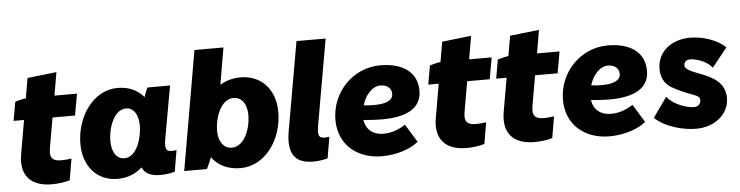

<svg xmlns="http://www.w3.org/2000/svg" viewBox="-45 -930 4449 1155"><g transform="rotate(-5 2179.0 -352.5)"><path d="M229 10C264 10 306 5 337 -5L359 -134C345 -131 319 -129 299 -129C256 -129 223 -139 235 -207L267 -390H403L426 -520H290L314 -660L138 -640L117 -519C94 -516 68 -509 52 -504L32 -390H95L60 -189C36 -54 107 10 229 10Z M883 11C915 11 947 6 971 -1L993 -130C984 -128 974 -127 964 -127C928 -127 922 -145 931 -201L988 -520H851C844 -506 836 -484 829 -464C794 -507 741 -533 672 -533C523 -533 420 -379 420 -216C420 -80 503 12 625 12C686 12 735 -9 774 -44C790 -8 824 11 883 11ZM714 -406C751 -406 786 -370 786 -296C786 -225 753 -108 677 -108C629 -108 601 -152 601 -220C601 -292 636 -406 714 -406Z M1028 0H1165C1172 -13 1186 -43 1195 -69C1231 -19 1290 12 1367 12C1519 12 1623 -141 1623 -305C1623 -440 1540 -532 1414 -532C1366 -532 1324 -519 1290 -498L1328 -720H1153ZM1325 -115C1284 -115 1246 -151 1246 -225C1246 -296 1281 -412 1362 -412C1412 -412 1442 -368 1442 -300C1442 -229 1407 -115 1325 -115Z M1806 11C1837 11 1870 6 1894 -1L1916 -130C1907 -128 1896 -127 1887 -127C1850 -127 1845 -146 1854 -201L1945 -720H1769L1675 -184C1652 -53 1694 11 1806 11Z M2222 15C2312 15 2398 -15 2442 -53L2375 -162C2338 -138 2294 -119 2243 -119C2184 -119 2138 -149 2129 -212C2170 -208 2207 -206 2241 -206C2397 -206 2480 -257 2480 -359C2480 -471 2392 -531 2258 -531C2092 -531 1961 -393 1961 -227C1961 -77 2072 15 2222 15ZM2138 -300C2156 -361 2199 -410 2249 -410C2281 -410 2315 -393 2315 -354C2315 -315 2273 -296 2201 -296C2180 -296 2159 -297 2138 -300Z M2733 10C2768 10 2810 5 2841 -5L2863 -134C2849 -131 2823 -129 2803 -129C2760 -129 2727 -139 2739 -207L2771 -390H2907L2930 -520H2794L2818 -660L2642 -640L2621 -519C2598 -516 2572 -509 2556 -504L2536 -390H2599L2564 -189C2540 -54 2611 10 2733 10Z M3143 10C3178 10 3220 5 3251 -5L3273 -134C3259 -131 3233 -129 3213 -129C3170 -129 3137 -139 3149 -207L3181 -390H3317L3340 -520H3204L3228 -660L3052 -640L3031 -519C3008 -516 2982 -509 2966 -504L2946 -390H3009L2974 -189C2950 -54 3021 10 3143 10Z M3596 15C3686 15 3772 -15 3816 -53L3749 -162C3712 -138 3668 -119 3617 -119C3558 -119 3512 -149 3503 -212C3544 -208 3581 -206 3615 -206C3771 -206 3854 -257 3854 -359C3854 -471 3766 -531 3632 -531C3466 -531 3335 -393 3335 -227C3335 -77 3446 15 3596 15ZM3512 -300C3530 -361 3573 -410 3623 -410C3655 -410 3689 -393 3689 -354C3689 -315 3647 -296 3575 -296C3554 -296 3533 -297 3512 -300Z M4120 15C4232 15 4319 -57 4319 -153C4319 -248 4243 -284 4179 -309C4129 -329 4081 -344 4081 -370C4081 -393 4097 -406 4125 -404C4172 -400 4226 -375 4250 -342L4342 -457C4292 -506 4204 -534 4129 -534C4015 -534 3930 -465 3930 -362C3930 -300 3960 -262 4005 -240C4109 -184 4158 -190 4158 -156C4158 -132 4142 -116 4118 -116C4062 -116 3985 -152 3955 -192L3870 -72C3941 -8 4048 15 4120 15Z"/></g></svg>

Font: Fixel Text 20240404 ExtraBold
Style: Italic
Weight: 800
Width: 4
Italic angle: -10°
Designer: AlfaBravo + MacPaw
Foundry: Kyrylo Tkachov, Marchela Mozhyna, Serhii Makarenko, Maria Weinstein, Zakhar Kryvoshyya
Version: Version 1.211;Glyphs 3.2 (3225)